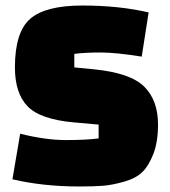

<svg xmlns="http://www.w3.org/2000/svg" viewBox="-20 -660 617 695"><path d="M25 -11 53 -176Q145 -153 218.5 -153Q292 -153 337 -159V-209L247 -217Q125 -228 79.5 -275.5Q34 -323 34 -416Q34 -544 89.5 -592Q145 -640 278 -640Q411 -640 518 -615L493 -455Q400 -470 344 -470Q288 -470 249 -465V-416L321 -409Q452 -396 502 -346.5Q552 -297 552 -209Q552 -146 535 -102.5Q518 -59 494.5 -36.5Q471 -14 428 -2Q385 10 352.5 12.5Q320 15 266 15Q136 15 25 -11Z"/></svg>

Font: Myanmar Thuriya
Style: Regular
Weight: 400
Designer: Danh Hong
Foundry: Google Inc.
Version: Version 2.00 November 23, 2015